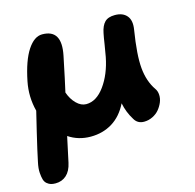

<svg xmlns="http://www.w3.org/2000/svg" viewBox="-111 -582 913 901"><g transform="rotate(-15 345.5 -132.0)"><path d="M50.8 213.9Q38.1 213.9 28.6 211.2Q19 208.5 9.8 200.9Q0.5 193.4 -3.4 180.4Q-7.3 167.5 -8.8 146.5Q-10.3 125.5 -3.9 96.2Q5.9 47.9 27.3 -41.7Q48.8 -131.3 50.8 -139.2Q32.2 -210.4 46.9 -283.2Q66.4 -379.9 98.9 -429Q131.3 -478 169.9 -478Q266.6 -478 241.2 -355Q216.3 -233.9 205.1 -186Q216.8 -151.9 239 -129.9Q261.2 -107.9 286.1 -107.9Q335.9 -107.9 375.7 -162.8Q415.5 -217.8 431.2 -297.9Q436 -322.3 441.2 -356.7Q446.3 -391.1 450.2 -409.2Q457 -443.8 473.4 -460.4Q489.7 -477.1 522.9 -477.1Q561.5 -477.1 580.8 -454.1Q600.1 -431.2 592.8 -387.2Q573.7 -269.5 579.6 -204.3Q585.4 -139.2 617.2 -92.8Q626.5 -80.1 627.4 -62Q628.4 -43.9 621.1 -26.1Q613.8 -8.3 601.1 7.1Q588.4 22.5 568.6 32.2Q548.8 42 526.9 42Q495.1 42 480 15.1Q456.1 -22.9 446.8 -68.8Q418.9 -12.2 372.6 16.4Q326.2 44.9 267.1 44.9Q207.5 44.9 160.2 13.2Q136.7 119.6 133.8 136.2Q125.5 174.8 103.8 194.3Q82 213.9 50.8 213.9Z"/></g></svg>

Font: Shantell Sans Bouncy
Style: Bold Italic
Weight: 700
Italic angle: -11.31°
Designer: Stephen Nixon, Anya Danilova, Shantell Martin
Foundry: Arrow Type
Version: Version 1.006;[9816181b4]